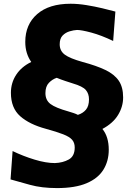

<svg xmlns="http://www.w3.org/2000/svg" viewBox="-20 -837 695 1005"><path d="M278.3 147.5Q198.2 147.5 136.5 130.4Q74.7 113.3 35.2 102.1L45.9 -46.4Q101.6 -19.5 161.1 -1.5Q220.7 16.6 267.1 16.6Q309.1 15.1 340.1 -2.2Q371.1 -19.5 371.1 -64.9Q371.1 -89.8 357.4 -105.5Q343.8 -121.1 310.8 -134Q277.8 -147 220.7 -162.6Q133.8 -186 85.4 -229Q37.1 -272 37.1 -351.1Q37.1 -403.3 64.5 -445.3Q91.8 -487.3 143.6 -512.7Q128.4 -534.2 120.4 -560.1Q112.3 -585.9 112.3 -617.7Q112.3 -709 174.6 -763.2Q236.8 -817.4 349.6 -817.4Q388.2 -817.4 432.1 -810.3Q476.1 -803.2 516.4 -793.5Q556.6 -783.7 584 -776.4L572.3 -622.6Q510.3 -652.3 458.5 -666.3Q406.7 -680.2 383.3 -680.2Q365.2 -679.2 344 -672.9Q322.8 -666.5 307.6 -650.9Q292.5 -635.3 292.5 -605Q292.5 -570.8 319.1 -551Q345.7 -531.2 412.1 -512.7Q484.9 -493.2 531.7 -470.7Q578.6 -448.2 601.6 -414.6Q624.5 -380.9 624.5 -327.1Q624.5 -278.8 598.1 -235.4Q571.8 -191.9 516.1 -162.1Q549.3 -121.1 549.3 -53.2Q549.3 5.9 521.2 51.3Q493.2 96.7 433.3 122.1Q373.5 147.5 278.3 147.5ZM276.9 -429.7Q254.4 -422.4 236.1 -403.6Q217.8 -384.8 217.8 -349.6Q217.8 -312.5 244.4 -292.5Q271 -272.5 337.4 -253.9Q352.1 -249.5 364.7 -245.4Q377.4 -241.2 387.7 -235.8Q414.1 -244.1 429.9 -262.9Q445.8 -281.7 445.8 -316.9Q445.8 -346.7 429.2 -366Q412.6 -385.3 360.8 -400.4Q344.2 -405.8 321.8 -413.1Q299.3 -420.4 276.9 -429.7Z"/></svg>

Font: Pinar DS2-Bold
Style: Regular
Weight: 700
Designer: Amin Abedi
Version: Version 2.000